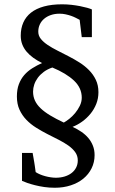

<svg xmlns="http://www.w3.org/2000/svg" viewBox="-20 -757 540 899"><path d="M362.8 -299.8Q362.8 -345.2 326.7 -379.4Q290.5 -413.6 225.1 -440.9Q202.1 -433.1 185.3 -420.7Q168.5 -408.2 157.2 -393.1Q146 -377.9 140.4 -361.3Q134.8 -344.7 134.8 -328.1Q134.8 -305.2 143.6 -286.1Q152.3 -267.1 170.2 -250Q188 -232.9 215.1 -216.6Q242.2 -200.2 278.8 -183.1Q289.6 -189 304.2 -200.4Q318.8 -211.9 331.8 -227.5Q344.7 -243.2 353.8 -261.7Q362.8 -280.3 362.8 -299.8ZM440.9 -325.2Q440.9 -295.9 430.7 -270.3Q420.4 -244.6 403.3 -223.9Q386.2 -203.1 364.5 -187.5Q342.8 -171.9 319.8 -163.1Q341.8 -152.8 360.6 -140.1Q379.4 -127.4 393.3 -111.1Q407.2 -94.7 415 -74.7Q422.9 -54.7 422.9 -30.8Q422.9 2.9 408.9 31Q395 59.1 370.4 79.3Q345.7 99.6 311.5 110.8Q277.3 122.1 236.8 122.1Q210.9 122.1 187.3 118.7Q163.6 115.2 143.6 110.1Q123.5 105 107.9 99.6Q92.3 94.2 83 89.8V-41H132.8Q134.3 -31.7 135.3 -26.4Q136.2 -21 137 -16.8Q137.7 -12.7 138.4 -8.3Q139.2 -3.9 140.4 2.9Q141.6 9.8 143.1 20.5Q144.5 31.2 147 48.8Q155.8 54.7 167.5 59.6Q179.2 64.5 191.9 67.9Q204.6 71.3 217.3 73.2Q230 75.2 241.2 75.2Q263.2 75.2 282 69.6Q300.8 64 314.7 53.5Q328.6 43 336.4 27.8Q344.2 12.7 344.2 -5.9Q344.2 -27.8 332 -44.7Q319.8 -61.5 299.8 -75.7Q279.8 -89.8 254.2 -102.8Q228.5 -115.7 201.7 -129.4Q174.8 -143.1 149.2 -159.2Q123.5 -175.3 103.5 -196Q83.5 -216.8 71.3 -243.4Q59.1 -270 59.1 -305.2Q59.1 -338.4 68.4 -362.8Q77.6 -387.2 93.5 -405.5Q109.4 -423.8 130.9 -437.3Q152.3 -450.7 176.8 -461.9Q154.3 -473.1 136 -486.3Q117.7 -499.5 104.5 -515.1Q91.3 -530.8 84.2 -549.3Q77.1 -567.9 77.1 -589.8Q77.1 -624 89.1 -651.4Q101.1 -678.7 125.2 -697.8Q149.4 -716.8 185.8 -726.8Q222.2 -736.8 271 -736.8Q293 -736.8 314.5 -734.4Q335.9 -731.9 354.7 -728.3Q373.5 -724.6 388.2 -720.5Q402.8 -716.3 410.2 -712.9V-583H362.8L353 -664.1Q344.7 -668.5 334.7 -673.6Q324.7 -678.7 312.7 -682.9Q300.8 -687 287.4 -689.9Q273.9 -692.9 258.8 -692.9Q236.3 -692.9 218 -686.5Q199.7 -680.2 186.5 -668.9Q173.3 -657.7 166.3 -642.3Q159.2 -627 159.2 -608.9Q159.2 -589.8 171.4 -574.7Q183.6 -559.6 203.4 -546.4Q223.1 -533.2 248.3 -520.5Q273.4 -507.8 300 -494.1Q326.7 -480.5 351.8 -464.6Q377 -448.7 396.7 -428.7Q416.5 -408.7 428.7 -383.3Q440.9 -357.9 440.9 -325.2Z"/></svg>

Font: BabelStone Ogham Pictish
Style: Italic
Weight: 400
Italic angle: -30°
Designer: Andrew West
Foundry: BabelStone
Version: Version 1.02 March 14, 2022